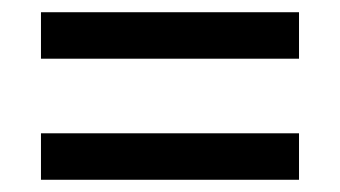

<svg xmlns="http://www.w3.org/2000/svg" viewBox="-20 -514 556 314"><path d="M47 -418H469V-494H47ZM47 -220H469V-296H47Z"/></svg>

Font: Noto Serif Devanagari SemiCondensed Black
Style: Regular
Weight: 900
Width: 4
Designer: Universal Thirst, Indian Type Foundry and the Monotype Design Team
Foundry: Monotype Imaging Inc.
Version: Version 2.004